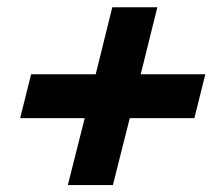

<svg xmlns="http://www.w3.org/2000/svg" viewBox="-20 -608 598 540"><path d="M170.8 -87.5 218.3 -275.8H36.7L67.5 -399.2H249.2L295.8 -587.5H422.5L375.8 -399.2H557.5L526.7 -275.8H345L297.5 -87.5Z"/></svg>

Font: Funnel Sans Light ExtraBold
Style: Italic
Weight: 800
Italic angle: -14.036°
Version: Version 1.000